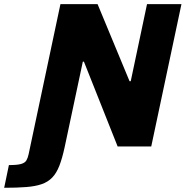

<svg xmlns="http://www.w3.org/2000/svg" viewBox="-125 -708 897 928"><path d="M-104.8 199.6 -82 89.9Q-42.5 89.9 -23.7 84.7Q-4.8 79.4 2.3 67.7Q9.4 55.9 13.4 37.2L167.1 -688H346.6L501.1 -315.6H506.9L585.6 -688H752L606 0H443.6L280.7 -409.9H275.3L187.5 3.2Q175.8 57.4 161.8 93.4Q147.8 129.3 127.1 150.5Q106.4 171.8 76 182.2Q45.6 192.7 1.4 196.1Q-42.8 199.6 -104.8 199.6Z"/></svg>

Font: Saira Thin
Style: Italic
Weight: 100
Italic angle: -12°
Designer: Hector Gatti with collaboration of the Omnibus-Type team
Foundry: Omnibus-Type
Version: Version 1.101